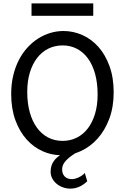

<svg xmlns="http://www.w3.org/2000/svg" viewBox="-20 -909 753 1139"><path d="M426.8 0Q388.7 23.9 368.7 46.6Q348.6 69.3 348.6 95.2Q348.6 123 364.3 138.4Q379.9 153.8 407.2 153.8Q415 153.8 425.3 151.1Q435.5 148.4 446 143.6Q456.5 138.7 466.3 132.1Q476.1 125.5 482.9 117.2L497.6 166Q476.1 187.5 450.4 198.7Q424.8 210 397.5 210Q375 210 354 202.6Q333 195.3 316.7 181.9Q300.3 168.5 290.3 150.1Q280.3 131.8 280.3 109.9Q280.3 71.8 300.3 44.9Q314 26.4 336.4 11.7Q282.7 10.3 233.4 -11.7Q179.2 -35.6 137.7 -82Q96.2 -128.4 71.3 -196Q46.4 -263.7 46.4 -351.6Q46.4 -410.2 58.3 -460.4Q70.3 -510.7 91.6 -552.2Q112.8 -593.8 142.1 -626Q171.4 -658.2 205.8 -680.2Q240.2 -702.1 278.6 -713.6Q316.9 -725.1 356.4 -725.1Q414.6 -725.1 468.5 -701.2Q522.5 -677.2 563.7 -630.9Q605 -584.5 629.6 -516.8Q654.3 -449.2 654.3 -361.3Q654.3 -273.4 628.2 -204.1Q602.1 -134.8 558.8 -86.7Q515.6 -38.6 460.4 -13.2Q443.4 -5.4 426.3 0ZM559.1 -349.1Q559.1 -416.5 544.2 -470.5Q529.3 -524.4 502 -562Q474.6 -599.6 436.3 -619.6Q397.9 -639.6 351.6 -639.6Q305.2 -639.6 266.6 -620.4Q228 -601.1 200.2 -565.2Q172.4 -529.3 157 -478.3Q141.6 -427.2 141.6 -363.8Q141.6 -296.9 156.5 -243.2Q171.4 -189.5 199 -151.6Q226.6 -113.8 265.1 -93.5Q303.7 -73.2 351.6 -73.2Q396.5 -73.2 434.6 -92Q472.7 -110.8 500.2 -146.2Q527.8 -181.6 543.5 -232.9Q559.1 -284.2 559.1 -349.1ZM167 -888.7H533.2V-815.4H167Z"/></svg>

Font: Andika Compact
Style: Regular
Weight: 400
Designer: Victor Gaultney, Annie Olsen, Julie Remington, Don Collingsworth, Eric Hays, Becca Hirsbrunner
Foundry: SIL International
Version: Version 5.000 ; LnSpcTght